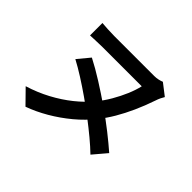

<svg xmlns="http://www.w3.org/2000/svg" viewBox="-161 -996 1323 1323"><g transform="rotate(45 500.0 -334.5)"><path d="M841 -665Q834 -654 826 -637.5Q818 -621 812 -602Q786 -526 756 -459.5Q726 -393 692.5 -336Q659 -279 620 -231Q568 -165 500.5 -109Q433 -53 358.5 -9.5Q284 34 209 61L110 -40Q198 -67 274.5 -108Q351 -149 413.5 -199Q476 -249 523 -305Q561 -351 591.5 -403.5Q622 -456 644 -508Q666 -560 676 -605Q663 -605 636 -605Q609 -605 574 -605Q539 -605 499.5 -605Q460 -605 422 -605Q384 -605 351.5 -605Q319 -605 298 -605Q279 -605 256 -604Q233 -603 211.5 -602.5Q190 -602 176 -601V-722Q198 -720 232 -718Q266 -716 298 -716Q319 -716 352.5 -716Q386 -716 426 -716Q466 -716 507.5 -716Q549 -716 585.5 -716Q622 -716 649 -716Q676 -716 687 -716Q706 -716 724.5 -720Q743 -724 757 -730ZM293 -502Q361 -467 436.5 -419.5Q512 -372 587 -320Q662 -268 728 -216Q794 -164 843 -121L759 -22Q721 -59 670.5 -101Q620 -143 562.5 -187Q505 -231 445.5 -272.5Q386 -314 328.5 -350.5Q271 -387 220 -414Z"/></g></svg>

Font: Noto Sans JP SemiBold
Style: Regular
Weight: 600
Designer: Ryoko NISHIZUKA  (kana, bopomofo & ideographs); Paul D. Hunt (Latin, Greek & Cyrillic); Sandoll Communications , Soo-you
Foundry: Adobe
Version: Version 2.004-H2;hotconv 1.0.118;makeotfexe 2.5.65603